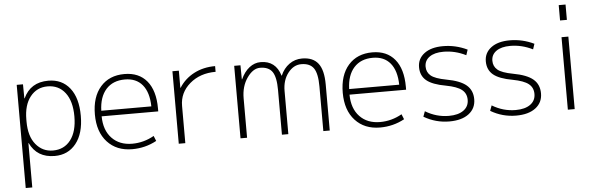

<svg xmlns="http://www.w3.org/2000/svg" viewBox="-56 -951 4270 1372"><g transform="rotate(-5 2079.0 -265.0)"><path d="M305 10Q178 10 127 -98H125V220H78V-520H123L124 -419H126Q177 -530 305 -530Q403 -530 459 -459Q515 -388 515 -260Q515 -133 458 -61.5Q401 10 305 10ZM296 -490Q219 -490 172 -430.5Q125 -371 125 -268V-252Q125 -147 173 -88.5Q221 -30 296 -30Q376 -30 422.5 -90.5Q469 -151 469 -260Q469 -369 422.5 -429.5Q376 -490 296 -490Z M663 -243Q664 -143 718.5 -86Q773 -29 864 -29Q947 -29 1021 -71L1036 -34Q955 10 861 10Q749 10 682.5 -62.5Q616 -135 616 -260Q616 -386 679 -458Q742 -530 851 -530Q955 -530 1012 -461Q1069 -392 1069 -265V-243ZM664 -283H1023Q1021 -384 976.5 -437.5Q932 -491 851 -491Q765 -491 716 -436.5Q667 -382 664 -283Z M1241 -520V-397H1243Q1283 -460 1350 -495Q1417 -530 1502 -530V-489Q1390 -489 1316 -425.5Q1242 -362 1242 -267V0H1195V-520Z M1683 -520 1684 -419H1686Q1710 -472 1747 -501Q1784 -530 1828 -530Q1936 -530 1969 -421H1971Q1993 -472 2033.5 -501Q2074 -530 2125 -530Q2203 -530 2240.5 -482Q2278 -434 2278 -330V0H2232V-320Q2232 -413 2205 -451.5Q2178 -490 2116 -490Q2061 -490 2021 -438.5Q1981 -387 1981 -310V0H1935V-320Q1935 -413 1908.5 -451.5Q1882 -490 1820 -490Q1770 -490 1727.5 -429.5Q1685 -369 1685 -283V0H1638V-520Z M2441 -243Q2442 -143 2496.5 -86Q2551 -29 2642 -29Q2725 -29 2799 -71L2814 -34Q2733 10 2639 10Q2527 10 2460.5 -62.5Q2394 -135 2394 -260Q2394 -386 2457 -458Q2520 -530 2629 -530Q2733 -530 2790 -461Q2847 -392 2847 -265V-243ZM2442 -283H2801Q2799 -384 2754.5 -437.5Q2710 -491 2629 -491Q2543 -491 2494 -436.5Q2445 -382 2442 -283Z M3136 -530Q3227 -530 3310 -490L3297 -451Q3219 -490 3136 -490Q3072 -490 3036 -464.5Q3000 -439 3000 -395Q3000 -355 3029.5 -330Q3059 -305 3139 -290Q3238 -272 3282 -234.5Q3326 -197 3326 -133Q3326 -67 3275.5 -28.5Q3225 10 3136 10Q3038 10 2953 -40L2967 -78Q3046 -30 3136 -30Q3203 -30 3241 -57.5Q3279 -85 3279 -133Q3279 -179 3245.5 -205.5Q3212 -232 3133 -247Q3037 -264 2995 -299Q2953 -334 2953 -395Q2953 -456 3002 -493Q3051 -530 3136 -530Z M3615 -530Q3706 -530 3789 -490L3776 -451Q3698 -490 3615 -490Q3551 -490 3515 -464.5Q3479 -439 3479 -395Q3479 -355 3508.5 -330Q3538 -305 3618 -290Q3717 -272 3761 -234.5Q3805 -197 3805 -133Q3805 -67 3754.5 -28.5Q3704 10 3615 10Q3517 10 3432 -40L3446 -78Q3525 -30 3615 -30Q3682 -30 3720 -57.5Q3758 -85 3758 -133Q3758 -179 3724.5 -205.5Q3691 -232 3612 -247Q3516 -264 3474 -299Q3432 -334 3432 -395Q3432 -456 3481 -493Q3530 -530 3615 -530Z M3986 -640V-750H4035V-640ZM3986 0V-520H4035V0Z"/></g></svg>

Font: M PLUS 1p Light
Style: Regular
Weight: 300
Version: Version 1.061